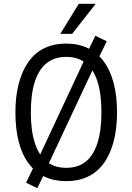

<svg xmlns="http://www.w3.org/2000/svg" viewBox="-20 -943 695 1009"><path d="M328 9Q264 9 214.5 -14.5Q165 -38 130.5 -84Q96 -130 78.5 -197.5Q61 -265 61 -352Q61 -438 79 -505.5Q97 -573 131 -620Q165 -667 214.5 -690.5Q264 -714 328 -714Q392 -714 441.5 -690Q491 -666 525 -620.5Q559 -575 577 -507.5Q595 -440 595 -353Q595 -266 577 -198.5Q559 -131 525 -84.5Q491 -38 441.5 -14.5Q392 9 328 9ZM328 -61Q390 -61 430.5 -93.5Q471 -126 492 -191Q513 -256 513 -353Q513 -451 492 -515.5Q471 -580 430 -612Q389 -644 328 -644Q267 -644 226 -612Q185 -580 163.5 -515Q142 -450 142 -352Q142 -256 163.5 -190.5Q185 -125 226 -93Q267 -61 328 -61ZM176 46 117 17 164 -80 186 -120 424 -629 437 -664 481 -755 541 -726 494 -630 473 -589 234 -79 220 -44ZM297 -765 394 -923H483L359 -765Z"/></svg>

Font: Nunito Sans 10pt Condensed
Style: Regular
Weight: 400
Width: 3
Designer: Vernon Adams
Foundry: Vernon Adams
Version: Version 3.101;gftools[0.9.27]